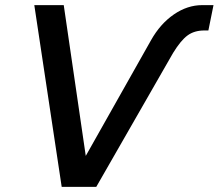

<svg xmlns="http://www.w3.org/2000/svg" viewBox="-20 -730 854 750"><path d="M221 0 114 -710H229L315 -121L570 -573Q606 -637 659 -673.5Q712 -710 770 -710H814L794 -611H778Q739 -611 712.5 -591.5Q686 -572 656 -523L356 0Z"/></svg>

Font: Geist Medium
Style: Italic
Weight: 500
Italic angle: -12°
Designer: Basement.studio, Andrés Briganti, Mateo Zaragoza
Foundry: Basement.studio, Vercel, Andrés Briganti, Guido Ferreyra, Mateo Zaragoza
Version: Version 1.500; ttfautohint (v1.8.4.7-5d5b)